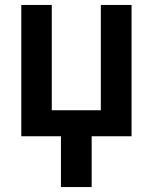

<svg xmlns="http://www.w3.org/2000/svg" viewBox="-20 -550 616 775"><path d="M226 205H350V0H511V-530H387V-105H189V-530H66V0H226Z"/></svg>

Font: Iosevka Sparkle
Style: Bold
Weight: 700
Designer: Belleve Invis
Foundry: Belleve Invis
Version: Version 4.5.0; ttfautohint (v1.8.3)